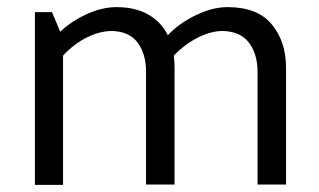

<svg xmlns="http://www.w3.org/2000/svg" viewBox="-20 -519 895 539"><path d="M451 -420Q482 -453 529 -476Q576 -499 619 -499Q703 -499 743 -450.5Q783 -402 783 -329V-1H703V-318Q703 -367 679 -399Q655 -431 605 -432Q573 -432 536.5 -414Q500 -396 468 -363Q469 -354 469.5 -345.5Q470 -337 470 -329V-1H390V-318Q390 -367 366.5 -399Q343 -431 294 -432Q261 -432 225 -414.5Q189 -397 157 -363V0H78V-485H126L149 -430Q181 -460 224 -479.5Q267 -499 307 -499Q361 -499 397.5 -477.5Q434 -456 451 -420Z"/></svg>

Font: Palanquin
Style: Regular
Weight: 400
Designer: Pria Ravichandran
Version: Version 1.0.4